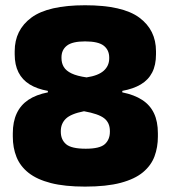

<svg xmlns="http://www.w3.org/2000/svg" viewBox="-20 -674 633 712"><path d="M295.5 18Q220 18 168.5 4.8Q117 -8.5 86 -33Q55 -57.5 41.2 -91.8Q27.5 -126 27.5 -167.5V-179.5Q27.5 -222.5 42 -253.5Q56.5 -284.5 85.2 -303.8Q114 -323 157.5 -331.5V-337Q117.5 -344 90 -361Q62.5 -378 48.5 -405.8Q34.5 -433.5 34.5 -472.5V-484Q34.5 -563 96.5 -608.8Q158.5 -654.5 295.5 -654.5Q434.5 -654.5 496.5 -608.8Q558.5 -563 558.5 -484V-472.5Q558.5 -432.5 544.2 -405Q530 -377.5 502.2 -361Q474.5 -344.5 433.5 -337V-331.5Q478 -322.5 507.2 -303.5Q536.5 -284.5 551 -254Q565.5 -223.5 565.5 -179.5V-167.5Q565.5 -128 553 -94.2Q540.5 -60.5 510.2 -35.2Q480 -10 427.5 4Q375 18 295.5 18ZM298 -122.5Q350 -122.5 368.8 -139.5Q387.5 -156.5 387.5 -185.5V-188Q387.5 -219 366.2 -235.5Q345 -252 291.5 -261.5Q243 -252 224.2 -233.8Q205.5 -215.5 205.5 -188V-185.5Q205.5 -156 225.2 -139.2Q245 -122.5 298 -122.5ZM301 -387Q344.5 -393.5 364.8 -411.8Q385 -430 385 -457.5V-460.5Q385 -488.5 364.8 -504.5Q344.5 -520.5 295.5 -520.5Q248.5 -520.5 228.2 -504.8Q208 -489 208 -461.5V-458.5Q208 -440 216.5 -425.8Q225 -411.5 245.2 -401.8Q265.5 -392 301 -387Z"/></svg>

Font: Anek Gujarati ExtraBold
Style: Regular
Weight: 800
Version: Version 1.003